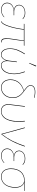

<svg xmlns="http://www.w3.org/2000/svg" viewBox="1592 -2358 774 3998"><g transform="rotate(90 1979.0 -359.0)"><path d="M376 -444Q374 -442 371.5 -442Q368.5 -442 361 -449.2Q353.5 -456.5 339 -465Q324.5 -473.5 302.2 -480.8Q280 -488 247.5 -488Q207.5 -488 178 -477.5Q148.5 -467 129 -450Q109.5 -433 100 -411.2Q90.5 -389.5 90.5 -367.5Q90.5 -346.5 99.8 -328.2Q109 -310 126.2 -296.2Q143.5 -282.5 168.5 -274.8Q193.5 -267 224.5 -267H298.5L297.5 -257H223Q182 -257 149.5 -246.8Q117 -236.5 94.2 -218.5Q71.5 -200.5 59.5 -175.5Q47.5 -150.5 47.5 -121Q47.5 -95 57.5 -73.5Q67.5 -52 86 -36.5Q104.5 -21 130.5 -12.5Q156.5 -4 188.5 -4Q226 -4 252.2 -13Q278.5 -22 295.5 -33Q312.5 -44 321.5 -53Q330.5 -62 333.5 -62Q335 -62 337 -60L339 -58Q330 -47 315.2 -35.8Q300.5 -24.5 281 -15.2Q261.5 -6 237.8 0Q214 6 187 6Q152.5 6 124.5 -3.8Q96.5 -13.5 77 -30.2Q57.5 -47 46.8 -70Q36 -93 36 -120Q36 -146 45.2 -170Q54.5 -194 73.8 -213Q93 -232 121.8 -245Q150.5 -258 189.5 -262Q158.5 -266 137.8 -277Q117 -288 104 -302.8Q91 -317.5 85.5 -334.2Q80 -351 80 -367Q80 -391 90.5 -414.5Q101 -438 122 -456.5Q143 -475 174.5 -486.5Q206 -498 248.5 -498Q294 -498 326 -483.8Q358 -469.5 379 -447Z M932 -480 931.5 -474Q931 -469 923.5 -469H834.5Q826.5 -406 820.2 -360.8Q814 -315.5 809 -282.5Q804 -249.5 800.5 -226.5Q797 -203.5 794.8 -185.2Q792.5 -167 791.5 -150.8Q790.5 -134.5 790.5 -115.5Q790.5 -83 794.5 -62.2Q798.5 -41.5 806.8 -29.5Q815 -17.5 827.2 -13Q839.5 -8.5 855.5 -8.5H866L865 -3.5Q865 -1.5 861 0Q857 1.5 845 1.5Q829 1.5 816.5 -3Q804 -7.5 795.5 -19.8Q787 -32 782.2 -53.2Q777.5 -74.5 777.5 -107.5Q777.5 -139 782.2 -178.5Q787 -218 794 -264Q801 -310 809.2 -361.5Q817.5 -413 824.5 -469H599Q583 -342 560.5 -252.2Q538 -162.5 514.8 -106Q491.5 -49.5 469.8 -23.5Q448 2.5 433 2.5Q424.5 2.5 424.5 -1L425.5 -10H434.5Q445 -10 464.2 -35Q483.5 -60 505.8 -114.8Q528 -169.5 550 -256.8Q572 -344 588 -469H475.5L476 -473Q476.5 -475.5 478.5 -477.8Q480.5 -480 484.5 -480Z M988.5 0ZM1115.5 -2Q1140 -2 1161.2 -12.8Q1182.5 -23.5 1199 -43.2Q1215.5 -63 1226.5 -91.5Q1237.5 -120 1242 -155.5L1262.5 -323H1274.5L1254 -155.5Q1249.5 -120 1253.5 -91.5Q1257.5 -63 1269 -43.2Q1280.5 -23.5 1299 -12.8Q1317.5 -2 1342.5 -2Q1357 -2 1375.5 -7.2Q1394 -12.5 1412.8 -24.8Q1431.5 -37 1449.5 -57.2Q1467.5 -77.5 1481.5 -107.2Q1495.5 -137 1504 -177Q1512.5 -217 1512.5 -269.5Q1512.5 -318.5 1501.5 -373.8Q1490.5 -429 1468.5 -483Q1467.5 -486 1469.2 -488Q1471 -490 1474 -490H1480Q1498 -441.5 1511 -385Q1524 -328.5 1524 -269Q1524 -193 1507.2 -140.2Q1490.5 -87.5 1464 -54.5Q1437.5 -21.5 1405.2 -6.8Q1373 8 1342 8Q1324.5 8 1307.2 2.2Q1290 -3.5 1275.8 -17.5Q1261.5 -31.5 1252.2 -54.8Q1243 -78 1242.5 -113Q1233.5 -78 1218.8 -54.8Q1204 -31.5 1186.5 -17.5Q1169 -3.5 1150.5 2.2Q1132 8 1115 8Q1091 8 1068.2 -2.8Q1045.5 -13.5 1027.8 -36Q1010 -58.5 999.2 -93.5Q988.5 -128.5 988.5 -177Q988.5 -227 997.2 -268.5Q1006 -310 1020.8 -347Q1035.5 -384 1055.2 -418.8Q1075 -453.5 1097.5 -490H1104Q1107 -490 1108.2 -488Q1109.5 -486 1107.5 -483Q1081 -441.5 1060.8 -403.8Q1040.5 -366 1027 -329.2Q1013.5 -292.5 1006.5 -255.2Q999.5 -218 999.5 -178Q999.5 -127.5 1011 -93.8Q1022.5 -60 1040 -39.8Q1057.5 -19.5 1077.8 -10.8Q1098 -2 1115.5 -2ZM1289.5 -579.5 1347.5 -725.5H1356Q1360 -725.5 1361.5 -721.5Q1363 -717.5 1360.5 -712L1300 -579.5Z M2017 -688Q2016.5 -684.5 2015.5 -683.8Q2014.5 -683 2010.5 -683Q2008 -683 1997.5 -685.2Q1987 -687.5 1971 -690Q1955 -692.5 1935.2 -694.8Q1915.5 -697 1895.5 -697Q1860 -697 1835.2 -689.8Q1810.5 -682.5 1794.8 -670.5Q1779 -658.5 1772 -642.5Q1765 -626.5 1765 -609Q1765 -586.5 1776 -568Q1787 -549.5 1805 -532.5Q1823 -515.5 1846 -499Q1869 -482.5 1893 -464Q1917 -445.5 1940 -424Q1963 -402.5 1981 -375.8Q1999 -349 2010 -316Q2021 -283 2021 -241Q2021 -183 2003.8 -137.2Q1986.5 -91.5 1957 -59.8Q1927.5 -28 1887.8 -11Q1848 6 1803 6Q1760 6 1728.2 -9.8Q1696.5 -25.5 1675.5 -52.2Q1654.5 -79 1644.2 -114.2Q1634 -149.5 1634 -188Q1634 -242 1650 -287Q1666 -332 1696 -367.5Q1726 -403 1769.5 -428.8Q1813 -454.5 1868 -470Q1846 -486.5 1825.2 -502Q1804.5 -517.5 1788.8 -533.8Q1773 -550 1763.5 -568.2Q1754 -586.5 1754 -608.5Q1754 -626 1760.8 -643.8Q1767.5 -661.5 1784 -675.5Q1800.5 -689.5 1828 -698.2Q1855.5 -707 1896.5 -707Q1908.5 -707 1923.2 -705.8Q1938 -704.5 1954 -702.5Q1970 -700.5 1986.2 -697.8Q2002.5 -695 2017.5 -691.5ZM2009.5 -240Q2009.5 -282.5 1997.8 -316Q1986 -349.5 1967.2 -376.2Q1948.5 -403 1924.2 -424.5Q1900 -446 1875.5 -464.5Q1827.5 -450.5 1785.5 -427.5Q1743.5 -404.5 1712.5 -370.8Q1681.5 -337 1663.5 -291.8Q1645.5 -246.5 1645.5 -188.5Q1645.5 -152.5 1655 -119Q1664.5 -85.5 1684 -60Q1703.5 -34.5 1733.2 -19.2Q1763 -4 1803.5 -4Q1845 -4 1882.5 -20.2Q1920 -36.5 1948.2 -67.2Q1976.5 -98 1993 -141.5Q2009.5 -185 2009.5 -240Z M2202.5 -490 2164 -176Q2159 -135 2166 -102.8Q2173 -70.5 2190.5 -48Q2208 -25.5 2235.2 -13.8Q2262.5 -2 2297.5 -2Q2321 -2 2345.2 -9.8Q2369.5 -17.5 2392.2 -34.8Q2415 -52 2435.2 -79.2Q2455.5 -106.5 2470.2 -145.5Q2485 -184.5 2493.8 -235.5Q2502.5 -286.5 2502.5 -351.5Q2502.5 -364 2502 -381Q2501.5 -398 2500.8 -416Q2500 -434 2499 -451.5Q2498 -469 2496.5 -483Q2496 -486.5 2497.8 -488.2Q2499.5 -490 2501.5 -490H2509Q2510.5 -472.5 2511.5 -454.2Q2512.5 -436 2513.5 -418Q2514.5 -400 2515 -383.2Q2515.5 -366.5 2515.5 -352Q2515.5 -256 2497 -187.8Q2478.5 -119.5 2447.8 -76Q2417 -32.5 2377.8 -12.2Q2338.5 8 2296.5 8Q2259 8 2229.8 -4.5Q2200.5 -17 2181.5 -40.5Q2162.5 -64 2154.5 -98.2Q2146.5 -132.5 2152 -176L2190.5 -490Z M3032 -490Q3013 -434 2994.8 -386.2Q2976.5 -338.5 2957.5 -296.5Q2938.5 -254.5 2918.5 -216.8Q2898.5 -179 2876.5 -143.2Q2854.5 -107.5 2829.5 -72.2Q2804.5 -37 2776 0H2769L2633.5 -490H2640.5Q2646 -490 2648 -483L2771 -34Q2774 -24 2775.5 -14Q2813 -63 2845.8 -113.2Q2878.5 -163.5 2907.8 -219.8Q2937 -276 2963.8 -340Q2990.5 -404 3015.5 -480.5Q3017.5 -486 3019.8 -488Q3022 -490 3025 -490Z M3412 -444Q3410 -442 3407.5 -442Q3404.5 -442 3397 -449.2Q3389.5 -456.5 3375 -465Q3360.5 -473.5 3338.2 -480.8Q3316 -488 3283.5 -488Q3243.5 -488 3214 -477.5Q3184.5 -467 3165 -450Q3145.5 -433 3136 -411.2Q3126.5 -389.5 3126.5 -367.5Q3126.5 -346.5 3135.8 -328.2Q3145 -310 3162.2 -296.2Q3179.5 -282.5 3204.5 -274.8Q3229.5 -267 3260.5 -267H3334.5L3333.5 -257H3259Q3218 -257 3185.5 -246.8Q3153 -236.5 3130.2 -218.5Q3107.5 -200.5 3095.5 -175.5Q3083.5 -150.5 3083.5 -121Q3083.5 -95 3093.5 -73.5Q3103.5 -52 3122 -36.5Q3140.5 -21 3166.5 -12.5Q3192.5 -4 3224.5 -4Q3262 -4 3288.2 -13Q3314.5 -22 3331.5 -33Q3348.5 -44 3357.5 -53Q3366.5 -62 3369.5 -62Q3371 -62 3373 -60L3375 -58Q3366 -47 3351.2 -35.8Q3336.5 -24.5 3317 -15.2Q3297.5 -6 3273.8 0Q3250 6 3223 6Q3188.5 6 3160.5 -3.8Q3132.5 -13.5 3113 -30.2Q3093.5 -47 3082.8 -70Q3072 -93 3072 -120Q3072 -146 3081.2 -170Q3090.5 -194 3109.8 -213Q3129 -232 3157.8 -245Q3186.5 -258 3225.5 -262Q3194.5 -266 3173.8 -277Q3153 -288 3140 -302.8Q3127 -317.5 3121.5 -334.2Q3116 -351 3116 -367Q3116 -391 3126.5 -414.5Q3137 -438 3158 -456.5Q3179 -475 3210.5 -486.5Q3242 -498 3284.5 -498Q3330 -498 3362 -483.8Q3394 -469.5 3415 -447Z M3784.5 -475Q3810.5 -465.5 3830 -447.8Q3849.5 -430 3862.8 -405.8Q3876 -381.5 3882.5 -352Q3889 -322.5 3889 -290Q3889 -226 3873.2 -172Q3857.5 -118 3828 -78.2Q3798.5 -38.5 3755.8 -16.2Q3713 6 3659 6Q3619 6 3587.2 -8Q3555.5 -22 3533.5 -48.5Q3511.5 -75 3499.5 -113Q3487.5 -151 3487.5 -199.5Q3487.5 -261.5 3503.5 -314Q3519.5 -366.5 3551.2 -404.5Q3583 -442.5 3631 -463.8Q3679 -485 3743 -485H3957.5L3957 -483Q3956.5 -480 3954.5 -477.5Q3952.5 -475 3947 -475ZM3877 -291.5Q3877 -328.5 3869 -360.2Q3861 -392 3845 -416Q3829 -440 3805.2 -455.2Q3781.5 -470.5 3750.5 -475H3742.5Q3679.5 -475 3633.5 -453.8Q3587.5 -432.5 3557.8 -395.5Q3528 -358.5 3513.8 -307.8Q3499.5 -257 3499.5 -198.5Q3499.5 -152.5 3510.2 -116.5Q3521 -80.5 3541.5 -55.5Q3562 -30.5 3591.8 -17.2Q3621.5 -4 3660 -4Q3712 -4 3752.2 -25.2Q3792.5 -46.5 3820.2 -84.8Q3848 -123 3862.5 -175.8Q3877 -228.5 3877 -291.5Z"/></g></svg>

Font: Lato Hairline
Style: Italic
Weight: 100
Italic angle: -7°
Designer: Lukasz Dziedzic
Foundry: tyPoland Lukasz Dziedzic
Version: Version 2.007; 2014-02-27